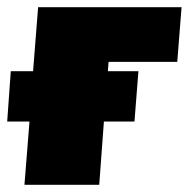

<svg xmlns="http://www.w3.org/2000/svg" viewBox="-29 -514 525 534"><path d="M273 -342 271 -316H356L345 -176H260L247 0H39L53 -176H-9L1 -316H63L77 -494H476L464 -342Z"/></svg>

Font: Nunito Sans Heavy Heavy
Style: Italic
Weight: 400
Italic angle: -4.541°
Designer: Vernon Adams
Foundry: Vernon Adams
Version: Version 2.002